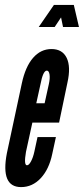

<svg xmlns="http://www.w3.org/2000/svg" viewBox="-20 -755 342 783"><path d="M66 8Q112 8 146 -28.2Q180 -64.5 193 -127L208 -196H133L120 -136Q115 -113 106.5 -97Q98 -81 90 -81Q76.5 -81 86 -136L112 -255H221L255 -418Q269.5 -482.5 252 -518.8Q234.5 -555 190 -555Q146 -555 114.8 -519Q83.5 -483 69 -415L8 -130Q-18.5 8 66 8ZM128 -334 145 -411Q155.5 -467 171 -467Q179.5 -467 182 -451.2Q184.5 -435.5 179 -411L162 -334ZM138 -645H203L229 -684L237 -645H302L281 -735H200Z"/></svg>

Font: League Gothic Condensed Italic
Style: Regular
Weight: 400
Width: 3
Designer: The League of Moveable Type
Version: Version 1.600; ttfautohint (v1.8.3)